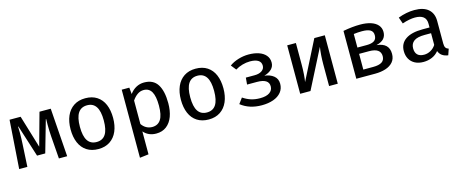

<svg xmlns="http://www.w3.org/2000/svg" viewBox="-41 -1201 5004 2069"><g transform="rotate(-15 2461.5 -167.0)"><path d="M536.9 -540.5 575.4 0H483.1L464.1 -251.3Q459.5 -314.4 459.5 -382.6Q459.5 -402.1 460.5 -445.1H456.4L354.9 -90.3H263.6L150.8 -445.1H146.7Q148.7 -414.4 148.7 -372.8Q148.7 -318.5 145.1 -251.8L131.3 0H40L77.4 -540.5H201L310.8 -177.4L411.3 -540.5Z M1160.5 -270.8Q1160.5 -186.2 1133.1 -122.3Q1105.6 -58.5 1052.1 -22.8Q998.5 12.8 923.1 12.8Q846.7 12.8 793.3 -21.8Q740 -56.4 712.8 -120Q685.6 -183.6 685.6 -269.7Q685.6 -354.4 713.3 -418.2Q741 -482.1 794.6 -517.7Q848.2 -553.3 924.1 -553.3Q1000.5 -553.3 1053.6 -518.7Q1106.7 -484.1 1133.6 -420.8Q1160.5 -357.4 1160.5 -270.8ZM789.7 -269.7Q789.7 -166.2 822.8 -115.9Q855.9 -65.6 923.1 -65.6Q990.3 -65.6 1023.3 -116.2Q1056.4 -166.7 1056.4 -270.8Q1056.4 -374.4 1023.3 -424.6Q990.3 -474.9 924.1 -474.9Q856.9 -474.9 823.3 -424.6Q789.7 -374.4 789.7 -269.7Z M1775.9 -270.8Q1775.9 -187.2 1752.6 -123.3Q1729.2 -59.5 1682.3 -23.3Q1635.4 12.8 1567.7 12.8Q1480.5 12.8 1427.2 -48.7V207.2L1328.7 219V-540.5H1413.3L1420.5 -467.7Q1450.8 -509.2 1491.8 -531.3Q1532.8 -553.3 1580 -553.3Q1683.1 -553.3 1729.5 -479.7Q1775.9 -406.2 1775.9 -270.8ZM1427.2 -392.8V-131.3Q1447.7 -100.5 1477.7 -83.6Q1507.7 -66.7 1543.6 -66.7Q1607.7 -66.7 1639.7 -116.7Q1671.8 -166.7 1671.8 -270.8Q1671.8 -375.9 1643.1 -425.9Q1614.4 -475.9 1554.9 -475.9Q1515.9 -475.9 1483.6 -452.6Q1451.3 -429.2 1427.2 -392.8Z M2391.3 -270.8Q2391.3 -186.2 2363.8 -122.3Q2336.4 -58.5 2282.8 -22.8Q2229.2 12.8 2153.8 12.8Q2077.4 12.8 2024.1 -21.8Q1970.8 -56.4 1943.6 -120Q1916.4 -183.6 1916.4 -269.7Q1916.4 -354.4 1944.1 -418.2Q1971.8 -482.1 2025.4 -517.7Q2079 -553.3 2154.9 -553.3Q2231.3 -553.3 2284.4 -518.7Q2337.4 -484.1 2364.4 -420.8Q2391.3 -357.4 2391.3 -270.8ZM2020.5 -269.7Q2020.5 -166.2 2053.6 -115.9Q2086.7 -65.6 2153.8 -65.6Q2221 -65.6 2254.1 -116.2Q2287.2 -166.7 2287.2 -270.8Q2287.2 -374.4 2254.1 -424.6Q2221 -474.9 2154.9 -474.9Q2087.7 -474.9 2054.1 -424.6Q2020.5 -374.4 2020.5 -269.7Z M2751.8 -320Q2803.6 -320 2833.8 -341.3Q2864.1 -362.6 2864.1 -397.4Q2864.1 -437.4 2832.6 -457.4Q2801 -477.4 2741.5 -477.4Q2700 -477.4 2656.7 -465.1Q2613.3 -452.8 2577.4 -430.3L2531.8 -487.7Q2573.8 -518.5 2631 -535.9Q2688.2 -553.3 2746.2 -553.3Q2808.7 -553.3 2858.2 -536.7Q2907.7 -520 2936.4 -486.7Q2965.1 -453.3 2965.1 -405.6Q2965.1 -362.1 2934.9 -332.3Q2904.6 -302.6 2852.3 -288.2Q2914.9 -281.5 2954.9 -249Q2994.9 -216.4 2994.9 -161Q2994.9 -105.6 2962.8 -66.4Q2930.8 -27.2 2874.4 -7.2Q2817.9 12.8 2745.1 12.8Q2606.7 12.8 2512.3 -62.1L2557.9 -123.6Q2599 -95.4 2644.4 -80.5Q2689.7 -65.6 2746.7 -65.6Q2816.4 -65.6 2852.8 -91Q2889.2 -116.4 2889.2 -160.5Q2889.2 -244.1 2757.9 -244.1H2647.7L2654.4 -320Z M3594.4 -540.5V0H3497.4V-240Q3497.4 -348.7 3511.3 -434.4L3289.7 0H3174.9V-540.5H3271.8V-301Q3271.8 -247.2 3268.2 -194.6Q3264.6 -142.1 3258.5 -108.2L3477.4 -540.5Z M4242.6 -160Q4242.6 -105.1 4212.1 -69.5Q4181.5 -33.8 4129.2 -16.9Q4076.9 0 4011.3 0H3801V-533.8Q3904.6 -553.3 3991.3 -553.3Q4059 -553.3 4109.5 -536.9Q4160 -520.5 4187.4 -488.7Q4214.9 -456.9 4214.9 -411.8Q4214.9 -367.2 4189.2 -337.7Q4163.6 -308.2 4105.1 -293.8Q4174.4 -286.7 4208.5 -253.6Q4242.6 -220.5 4242.6 -160ZM3899.5 -472.8V-321.5H4004.1Q4057.9 -321.5 4086.4 -340Q4114.9 -358.5 4114.9 -401.5Q4114.9 -442.6 4084.9 -460.8Q4054.9 -479 3991.8 -479Q3945.1 -479 3899.5 -472.8ZM4009.2 -75.9Q4074.9 -75.9 4106.9 -96.9Q4139 -117.9 4139 -162.1Q4139 -251.3 4010.3 -251.3H3899.5V-75.9Z M4804.1 -124.1Q4804.1 -92.8 4814.1 -77.7Q4824.1 -62.6 4846.7 -55.4L4823.6 12.3Q4743.1 2.1 4719 -63.1Q4690.3 -26.2 4645.9 -6.7Q4601.5 12.8 4548.2 12.8Q4494.4 12.8 4454.6 -7.9Q4414.9 -28.7 4393.6 -66.7Q4372.3 -104.6 4372.3 -154.9Q4372.3 -239 4438.2 -284.4Q4504.1 -329.7 4627.7 -329.7H4706.2V-370.8Q4706.2 -424.6 4674.1 -449.2Q4642.1 -473.8 4581 -473.8Q4552.3 -473.8 4515.4 -466.9Q4478.5 -460 4439 -446.2L4413.8 -517.9Q4507.7 -553.3 4595.9 -553.3Q4698.5 -553.3 4751.3 -506.7Q4804.1 -460 4804.1 -375.9ZM4706.2 -134.9V-265.6H4634.4Q4551.8 -265.6 4514.4 -237.7Q4476.9 -209.7 4476.9 -157.4Q4476.9 -109.7 4501.8 -85.4Q4526.7 -61 4575.9 -61Q4613.8 -61 4648.7 -80.5Q4683.6 -100 4706.2 -134.9Z"/></g></svg>

Font: Fira Code Fixed Retina
Style: Regular
Weight: 450
Monospace: yes
Designer: Carrois Corporate, Edenspiekermann AG, Nikita Prokopov
Foundry: Carrois Corporate, Edenspiekermann AG, Nikita Prokopov
Version: Version 5.002